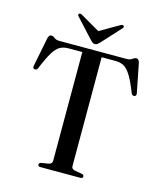

<svg xmlns="http://www.w3.org/2000/svg" viewBox="-127 -967 893 1060"><g transform="rotate(15 319.5 -437.5)"><path d="M126.5 -700H510Q530 -700 541.2 -708.8Q552.5 -717.5 562 -717.5Q576 -717.5 581 -698.5L614 -532Q617 -516 605 -513.5Q593 -511 587 -524Q562 -588 542 -620Q522 -652 501.5 -662.8Q481 -673.5 454.5 -673.5H375V-50.5Q375 -34 396.5 -30L435.5 -23.5Q448 -20.5 448 -11Q448 0 433 0H206.5Q191 0 191 -11Q191 -20.5 203.5 -23.5L243 -30Q264.5 -34 264.5 -50.5V-673.5H184.5Q158 -673.5 137.5 -662.2Q117 -651 97.2 -618.8Q77.5 -586.5 52 -524Q46 -511 34 -513.5Q22 -516 25.5 -532L58.5 -698.5Q63 -717.5 77 -717.5Q86.5 -717.5 96.8 -708.8Q107 -700 126.5 -700ZM346.5 -750Q339.5 -742.5 333.8 -738.2Q328 -734 320 -734Q311.5 -734 305.8 -738.2Q300 -742.5 293 -750L194 -858Q185 -867 192.5 -873Q199 -878 210.5 -871L319.5 -808L428.5 -871Q440.5 -878 446.5 -873Q454 -867 445.5 -858Z"/></g></svg>

Font: Fraunces 72pt S000
Style: Regular
Weight: 400
Version: Version 1.000; ttfautohint (v1.8.3)